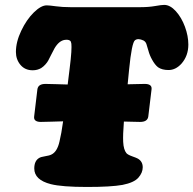

<svg xmlns="http://www.w3.org/2000/svg" viewBox="-20 -739 782 777"><path d="M475.6 9.3Q429.2 17.6 332 17.6Q231 17.6 186 6.3Q118.7 -10.7 118.7 -57.1Q118.7 -87.9 138.2 -99.6Q145 -104 162.6 -106.7Q180.2 -109.4 188.5 -113.8Q211.4 -125 220.7 -166Q228.5 -197.8 235.4 -248Q218.3 -247.6 188 -246.6Q157.7 -245.6 145 -245.6Q130.9 -245.6 123.8 -251Q116.7 -256.3 118.2 -267.6L131.3 -377.4Q134.3 -399.4 164.1 -399.4Q176.8 -399.4 207 -398.4Q237.3 -397.5 253.9 -397L261.7 -460.4Q267.1 -502.9 268.6 -527.8Q270 -552.7 268.8 -562Q267.6 -571.3 263.7 -574.2Q256.8 -579.6 242.2 -577.6Q218.8 -574.2 200.7 -543.5Q194.3 -532.2 186.8 -516.8Q179.2 -501.5 175.3 -494.1Q171.4 -486.8 163.8 -478.3Q156.2 -469.7 146.5 -463.4Q131.3 -454.6 112.3 -454.6Q81.1 -454.6 62.7 -476.6Q44.4 -498.5 44.4 -528.8Q44.4 -569.3 65.9 -614.5Q87.4 -659.7 116.7 -688.5Q146 -717.3 168.9 -717.3Q179.7 -717.3 206.1 -713.6Q232.4 -710 264.2 -710H549.8Q581.5 -710 607.7 -714.6Q633.8 -719.2 644.5 -719.2Q668.5 -719.2 691.7 -693.6Q714.8 -668 728.5 -630.6Q742.2 -593.3 742.2 -558.6Q742.2 -513.2 714.4 -481.4Q690.9 -455.6 662.1 -455.6Q635.7 -455.6 619.6 -466.8Q606.9 -476.6 595.2 -498Q585.4 -515.6 580.6 -533.9Q575.7 -552.2 572.3 -561.5Q568.8 -570.8 560.5 -575.2Q538.6 -585.4 526.4 -576.2Q513.2 -566.9 502.4 -457L496.6 -397.9Q509.3 -397.9 532.5 -398.7Q555.7 -399.4 565.9 -399.4Q580.6 -399.4 587.6 -394Q594.7 -388.7 593.3 -377.4L580.1 -267.6Q577.1 -245.6 546.9 -245.6Q537.1 -245.6 514.9 -246.3Q492.7 -247.1 481.4 -247.1Q477.1 -192.9 478.5 -165Q480 -133.3 491.7 -119.1Q497.1 -112.8 514.9 -106.4Q532.7 -100.1 537.6 -97.2Q557.6 -85.9 557.6 -62Q557.6 -40 540 -20Q522.5 0 475.6 9.3Z"/></svg>

Font: Cooper* Black
Style: Italic
Weight: 900
Italic angle: -7°
Designer: Owen Earl
Foundry: indestructible type*
Version: Version 0.001